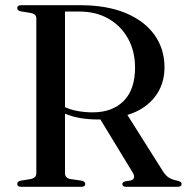

<svg xmlns="http://www.w3.org/2000/svg" viewBox="-20 -720 720 740"><path d="M614 -460.5Q614 -393.5 575.8 -345.2Q537.5 -297 471 -277L608.5 -59Q619.5 -42 631.8 -34.8Q644 -27.5 662 -24Q673 -21.5 676.5 -18.5Q680 -15.5 680 -11Q680 0 664 0H466.5Q451.5 0 451.5 -11Q451.5 -17.5 462 -21L484 -24.5Q506 -31 490.5 -56.5L367 -259.5Q363 -259.5 359 -259.5Q282 -259.5 230.5 -282V-52.5Q230.5 -34.5 250.5 -30L296 -23.5Q308.5 -20 308.5 -11Q308.5 0 293.5 0H62Q46.5 0 46.5 -11Q46.5 -20.5 59 -23.5L98.5 -30Q120 -34.5 120 -52.5V-649.5Q120 -666 98.5 -670L59 -676.5Q46.5 -679.5 46.5 -689Q46.5 -700 62 -700H288Q392 -700 464.8 -669.5Q537.5 -639 575.8 -585Q614 -531 614 -460.5ZM230.5 -675.5V-307Q253 -296.5 280.8 -291.8Q308.5 -287 337.5 -287Q413 -287 456.8 -331Q500.5 -375 500.5 -459.5Q500.5 -522 473.8 -570.8Q447 -619.5 398.8 -647.5Q350.5 -675.5 286 -675.5Z"/></svg>

Font: Fraunces 72pt S000
Style: Regular
Weight: 400
Version: Version 1.000; ttfautohint (v1.8.3)